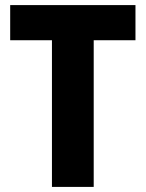

<svg xmlns="http://www.w3.org/2000/svg" viewBox="-20 -734 572 754"><path d="M348 0V-576H512V-714H20V-576H184V0Z"/></svg>

Font: Noto Sans Thai Looped SemiCondensed ExtraBold
Style: Regular
Weight: 800
Width: 4
Designer: Sasikarn Vongin, Ben Mitchell
Foundry: The Fontpad Ltd
Version: Version 1.001